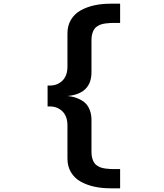

<svg xmlns="http://www.w3.org/2000/svg" viewBox="-20 -836 890 1039"><path d="M249 -260H237.5V-373H249Q291 -373 318 -399.8Q345 -426.5 345 -476V-655Q345 -697.5 364.2 -729.5Q383.5 -761.5 417 -780Q450.5 -798.5 490.8 -807.2Q531 -816 578 -816H630V-712H604Q587 -712 576 -711.5Q565 -711 550.2 -709Q535.5 -707 525.8 -703.5Q516 -700 505.5 -693.2Q495 -686.5 489 -676.8Q483 -667 479 -652.5Q475 -638 475 -619.5V-445.5Q475 -328.5 345.5 -316.5Q364 -314.5 380 -310.5Q396 -306.5 414.2 -297.2Q432.5 -288 445.2 -274.5Q458 -261 466.5 -238.5Q475 -216 475 -187.5V-13.5Q475 5 479 19.5Q483 34 489 43.8Q495 53.5 505.5 60.2Q516 67 525.8 70.5Q535.5 74 550.2 76Q565 78 576 78.5Q587 79 604 79H630V183H578Q531 183 490.8 174.2Q450.5 165.5 417 147Q383.5 128.5 364.2 96.5Q345 64.5 345 22V-157Q345 -206.5 318 -233.2Q291 -260 249 -260Z"/></svg>

Font: League Mono Wide SemiBold
Style: Regular
Weight: 600
Width: 8
Designer: Tyler Finck
Foundry: The League of Moveable Type / Tyler Finck
Version: Version 2.210